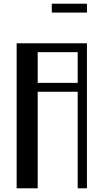

<svg xmlns="http://www.w3.org/2000/svg" viewBox="-20 -1018 560 1038"><path d="M70 -784H450V0H400V-522H183.8V0H70ZM400 -570V-736H183.8V-570ZM260 -998H450V-950H260Z"/></svg>

Font: Facade Sud
Style: Regular
Weight: 100
Designer: Éléonore Fines
Foundry: Velvetyne Type Foundry
Version: Version 1.001;Glyphs 3.2 (3202)